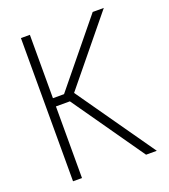

<svg xmlns="http://www.w3.org/2000/svg" viewBox="-144 -904 889 1008"><g transform="rotate(-20 300.0 -400.0)"><path d="M112 -400V-446H202L491 -800H553L226 -400ZM90 0V-800H140V0ZM498 0 204 -420 237 -458 558 0Z"/></g></svg>

Font: Victor Mono Thin
Style: Regular
Weight: 100
Monospace: yes
Designer: Rune Bjørnerås
Version: Version 1.561;gftools[0.9.30]